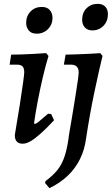

<svg xmlns="http://www.w3.org/2000/svg" viewBox="-20 -735 581 998"><path d="M160 -91Q167 -91 179 -100.5Q191 -110 230 -144L246 -142L261 -110Q221 -67 190.5 -40Q160 -13 138 -0.5Q116 12 98 12Q57 12 57 -33Q72 -121 83 -191Q94 -261 100 -305.5Q106 -350 106 -359Q106 -381 97 -390Q88 -399 67 -399H30L38 -451Q61 -451 92.5 -452Q124 -453 157.5 -455Q191 -457 220 -459L232 -444Q217 -395 202.5 -333Q188 -271 176 -208.5Q164 -146 157 -94ZM171 -560Q143 -560 129.5 -576.5Q116 -593 116 -616Q116 -652 139 -675.5Q162 -699 197 -699Q225 -699 239 -682.5Q253 -666 253 -642Q253 -608 229.5 -584Q206 -560 171 -560ZM428 -19Q420 44 395 93.5Q370 143 330.5 180Q291 217 237 243L214 216L217 206Q255 178 279 148Q303 118 317 74Q331 30 339 -36Q339 -36 342.5 -57.5Q346 -79 352 -112.5Q358 -146 364 -185Q370 -224 376 -260.5Q382 -297 385.5 -323.5Q389 -350 389 -359Q389 -399 348 -399H312L321 -451Q347 -451 378 -452.5Q409 -454 437 -455Q465 -456 483 -457.5Q501 -459 501 -459L513 -444Q513 -444 507 -419.5Q501 -395 491.5 -352.5Q482 -310 470.5 -255.5Q459 -201 448 -140Q437 -79 428 -19ZM460 -577Q435 -577 421 -592.5Q407 -608 407 -632Q407 -669 430 -692Q453 -715 488 -715Q513 -715 527 -700.5Q541 -686 541 -661Q541 -625 518 -601Q495 -577 460 -577Z"/></svg>

Font: Alegreya SemiBold
Style: Italic
Weight: 600
Italic angle: -7°
Designer: Juan Pablo del Peral
Foundry: Huerta Tipografica
Version: Version 2.009